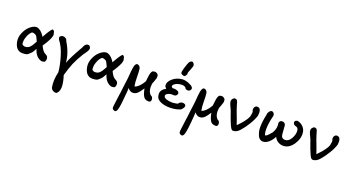

<svg xmlns="http://www.w3.org/2000/svg" viewBox="-63 -1522 4965 2715"><g transform="rotate(20 2419.0 -164.0)"><path d="M53 -111Q37 -179 66 -249.5Q95 -320 143.5 -362.5Q192 -405 236 -408Q267 -409 302.5 -381Q338 -353 361 -313L364 -306Q368 -312 382.5 -338Q397 -364 402.5 -373Q408 -382 419.5 -400Q431 -418 440.5 -430.5Q450 -443 461 -454Q477 -454 486.5 -442.5Q496 -431 496 -414Q501 -405 502.5 -393.5Q504 -382 500 -366.5Q496 -351 492 -339Q488 -327 477.5 -307.5Q467 -288 462 -278Q457 -268 443.5 -246Q430 -224 426 -218.5Q422 -213 409 -193Q445 -110 489 -92Q538 -71 528 -19Q524 5 513.5 13Q503 21 467 21Q376 -4 344 -119Q313 -57 287 -36Q283 -33 275 -25Q267 -17 263 -14Q259 -11 250.5 -5.5Q242 0 233 2Q224 4 209.5 6Q195 8 176 8Q80 8 53 -111ZM134 -112Q153 -92 179 -92Q202 -92 220 -99.5Q238 -107 252 -122.5Q266 -138 274 -150Q282 -162 294.5 -184.5Q307 -207 312 -216Q306 -227 295 -252.5Q284 -278 277 -288Q270 -298 251.5 -307.5Q233 -317 205 -316Q190 -303 174 -281.5Q158 -260 142 -211.5Q126 -163 134 -112Z M818 373Q757 373 737 326Q715 218 747 87Q738 -16 699 -144.5Q660 -273 598 -349Q585 -375 592 -390.5Q599 -406 620 -412Q646 -419 671 -406.5Q696 -394 701 -366Q791 -219 802 -75Q811 -102 824.5 -131.5Q838 -161 855.5 -195Q873 -229 884.5 -250Q896 -271 917 -308Q938 -345 942 -352Q945 -357 950.5 -370.5Q956 -384 960.5 -391.5Q965 -399 974 -407.5Q983 -416 996 -420Q1016 -427 1032.5 -415.5Q1049 -404 1051 -383Q1051 -366 1041 -346Q1031 -326 1013 -301.5Q995 -277 989 -268Q926 -165 894.5 -89.5Q863 -14 832 98Q903 318 818 373Z M1106 -111Q1090 -179 1119 -249.5Q1148 -320 1196.5 -362.5Q1245 -405 1289 -408Q1320 -409 1355.5 -381Q1391 -353 1414 -313L1417 -306Q1421 -312 1435.5 -338Q1450 -364 1455.5 -373Q1461 -382 1472.5 -400Q1484 -418 1493.5 -430.5Q1503 -443 1514 -454Q1530 -454 1539.5 -442.5Q1549 -431 1549 -414Q1554 -405 1555.5 -393.5Q1557 -382 1553 -366.5Q1549 -351 1545 -339Q1541 -327 1530.5 -307.5Q1520 -288 1515 -278Q1510 -268 1496.5 -246Q1483 -224 1479 -218.5Q1475 -213 1462 -193Q1498 -110 1542 -92Q1591 -71 1581 -19Q1577 5 1566.5 13Q1556 21 1520 21Q1429 -4 1397 -119Q1366 -57 1340 -36Q1336 -33 1328 -25Q1320 -17 1316 -14Q1312 -11 1303.5 -5.5Q1295 0 1286 2Q1277 4 1262.5 6Q1248 8 1229 8Q1133 8 1106 -111ZM1187 -112Q1206 -92 1232 -92Q1255 -92 1273 -99.5Q1291 -107 1305 -122.5Q1319 -138 1327 -150Q1335 -162 1347.5 -184.5Q1360 -207 1365 -216Q1359 -227 1348 -252.5Q1337 -278 1330 -288Q1323 -298 1304.5 -307.5Q1286 -317 1258 -316Q1243 -303 1227 -281.5Q1211 -260 1195 -211.5Q1179 -163 1187 -112Z M1688 329Q1659 329 1644 302Q1640 297 1645 254.5Q1650 212 1658 154Q1666 96 1668 77L1670 69Q1672 54 1682 -33Q1692 -120 1699 -164Q1701 -179 1703.5 -213.5Q1706 -248 1708.5 -276Q1711 -304 1716 -334Q1721 -364 1730.5 -382Q1740 -400 1754 -403Q1776 -403 1790.5 -389Q1805 -375 1809 -354Q1815 -314 1815.5 -229.5Q1816 -145 1826 -99L1830 -93Q1892 -111 1954 -216Q1956 -229 1958 -250.5Q1960 -272 1962 -285.5Q1964 -299 1966.5 -316.5Q1969 -334 1973 -344.5Q1977 -355 1982.5 -365.5Q1988 -376 1996 -380.5Q2004 -385 2014 -385Q2035 -393 2059.5 -378Q2084 -363 2083 -340Q2086 -326 2081 -306Q2076 -286 2063 -253.5Q2050 -221 2048 -215Q2033 -104 2087 -54Q2117 -44 2121 -7Q2124 27 2100 36Q2090 40 2078 37Q2030 37 2006.5 -3Q1983 -43 1970 -115L1933 -63Q1888 -1 1843 -1H1819Q1779 -12 1758 -45Q1755 9 1755 15Q1739 230 1721 287Q1707 329 1688 329Z M2393 18Q2306 18 2246 -13.5Q2186 -45 2186 -114Q2186 -176 2260 -215Q2235 -240 2234 -258Q2228 -308 2285.5 -360Q2343 -412 2431 -420Q2478 -422 2530 -400.5Q2582 -379 2591 -361Q2606 -344 2594 -322Q2582 -300 2558 -298Q2541 -298 2530.5 -302Q2520 -306 2517 -310.5Q2514 -315 2510 -323Q2503 -333 2483 -339.5Q2463 -346 2444 -344Q2385 -340 2351.5 -317Q2318 -294 2323 -274Q2327 -265 2343 -254Q2355 -256 2362 -256Q2391 -256 2415 -245.5Q2439 -235 2443 -214Q2445 -198 2430.5 -182Q2416 -166 2395 -166Q2342 -173 2304 -153Q2266 -133 2277 -107Q2284 -85 2321.5 -73Q2359 -61 2412 -61Q2483 -68 2491 -77Q2497 -91 2515 -100.5Q2533 -110 2549 -110Q2596 -106 2596 -75Q2596 -59 2582 -40.5Q2568 -22 2553 -11Q2483 18 2393 18ZM2384 -503Q2382 -519 2390.5 -549Q2399 -579 2400 -584Q2420 -649 2433 -674Q2445 -691 2454.5 -696.5Q2464 -702 2482 -701L2489 -697Q2511 -677 2511 -656.5Q2511 -636 2500 -615Q2489 -585 2488 -580Q2487 -577 2483 -569Q2479 -561 2478 -558Q2477 -555 2474 -547Q2471 -539 2471 -536Q2471 -533 2469.5 -524Q2468 -515 2470 -510Q2458 -481 2445 -474Q2432 -467 2405 -479Q2387 -487 2384 -503Z M2694 329Q2665 329 2650 302Q2646 297 2651 254.5Q2656 212 2664 154Q2672 96 2674 77L2676 69Q2678 54 2688 -33Q2698 -120 2705 -164Q2707 -179 2709.5 -213.5Q2712 -248 2714.5 -276Q2717 -304 2722 -334Q2727 -364 2736.5 -382Q2746 -400 2760 -403Q2782 -403 2796.5 -389Q2811 -375 2815 -354Q2821 -314 2821.5 -229.5Q2822 -145 2832 -99L2836 -93Q2898 -111 2960 -216Q2962 -229 2964 -250.5Q2966 -272 2968 -285.5Q2970 -299 2972.5 -316.5Q2975 -334 2979 -344.5Q2983 -355 2988.5 -365.5Q2994 -376 3002 -380.5Q3010 -385 3020 -385Q3041 -393 3065.5 -378Q3090 -363 3089 -340Q3092 -326 3087 -306Q3082 -286 3069 -253.5Q3056 -221 3054 -215Q3039 -104 3093 -54Q3123 -44 3127 -7Q3130 27 3106 36Q3096 40 3084 37Q3036 37 3012.5 -3Q2989 -43 2976 -115L2939 -63Q2894 -1 2849 -1H2825Q2785 -12 2764 -45Q2761 9 2761 15Q2745 230 2727 287Q2713 329 2694 329Z M3352 20Q3341 20 3332 13.5Q3323 7 3314 -8.5Q3305 -24 3299.5 -36Q3294 -48 3283.5 -74.5Q3273 -101 3267 -114Q3257 -136 3242 -183Q3227 -230 3217 -251Q3180 -330 3180 -336Q3163 -391 3214 -420Q3236 -420 3249 -412Q3259 -403 3266 -382Q3273 -361 3282 -327Q3291 -293 3301 -269Q3347 -151 3373 -72Q3377 -76 3390.5 -91Q3404 -106 3409 -111Q3414 -116 3426.5 -129.5Q3439 -143 3444.5 -150.5Q3450 -158 3460 -170.5Q3470 -183 3476 -192Q3482 -201 3489.5 -213Q3497 -225 3502.5 -236Q3508 -247 3512 -259Q3525 -323 3519 -334Q3502 -361 3520 -397Q3544 -433 3590 -410Q3602 -398 3607 -382Q3612 -366 3612.5 -357Q3613 -348 3611.5 -327.5Q3610 -307 3610 -302Q3590 -238 3545.5 -165Q3501 -92 3454 -38Q3405 20 3352 20Z M3798 19Q3772 19 3752 4Q3732 -11 3721 -36Q3710 -61 3704.5 -81.5Q3699 -102 3696 -124Q3688 -218 3719 -357Q3717 -379 3735.5 -404Q3754 -429 3773 -429Q3791 -429 3802 -415Q3813 -401 3815 -384Q3817 -370 3812 -362Q3775 -216 3786 -119Q3789 -99 3797 -74Q3826 -76 3865 -128Q3868 -130 3878.5 -142Q3889 -154 3889 -155Q3933 -231 3916 -307Q3923 -329 3933.5 -336.5Q3944 -344 3964 -344Q3998 -344 4012 -309Q4016 -285 4018 -238.5Q4020 -192 4023 -170Q4030 -110 4085 -110Q4138 -110 4174.5 -174Q4211 -238 4204 -294Q4200 -334 4172 -341H4173Q4160 -345 4155 -347Q4150 -349 4141 -354Q4132 -359 4127.5 -366.5Q4123 -374 4122 -385Q4119 -404 4132.5 -414Q4146 -424 4163 -424Q4213 -414 4248.5 -377.5Q4284 -341 4288 -292Q4299 -204 4237.5 -113.5Q4176 -23 4087 -23Q4045 -23 4008.5 -45.5Q3972 -68 3954 -109Q3927 -55 3884.5 -18Q3842 19 3798 19ZM3865 -128 3866 -129Z M4551 20Q4540 20 4531 13.5Q4522 7 4513 -8.5Q4504 -24 4498.5 -36Q4493 -48 4482.5 -74.5Q4472 -101 4466 -114Q4456 -136 4441 -183Q4426 -230 4416 -251Q4379 -330 4379 -336Q4362 -391 4413 -420Q4435 -420 4448 -412Q4458 -403 4465 -382Q4472 -361 4481 -327Q4490 -293 4500 -269Q4546 -151 4572 -72Q4576 -76 4589.5 -91Q4603 -106 4608 -111Q4613 -116 4625.5 -129.5Q4638 -143 4643.5 -150.5Q4649 -158 4659 -170.5Q4669 -183 4675 -192Q4681 -201 4688.5 -213Q4696 -225 4701.5 -236Q4707 -247 4711 -259Q4724 -323 4718 -334Q4701 -361 4719 -397Q4743 -433 4789 -410Q4801 -398 4806 -382Q4811 -366 4811.5 -357Q4812 -348 4810.5 -327.5Q4809 -307 4809 -302Q4789 -238 4744.5 -165Q4700 -92 4653 -38Q4604 20 4551 20Z"/></g></svg>

Font: Excalifont
Style: Regular
Weight: 400
Designer: Your Own Font Foundry (Virgil); Ján Filípek / DizajnDesign (Excalifont, modifications)
Foundry: Your Own Font Foundry (Virgil); Ján Filípek / DizajnDesign (Excalifont, modifications)
Version: Version 1.000;Glyphs 3.2 (3227)